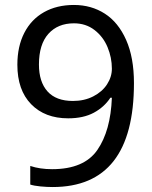

<svg xmlns="http://www.w3.org/2000/svg" viewBox="-20 -744 612 774"><path d="M102 0V-75Q141 -62 190 -62Q319 -62 372.5 -139.5Q426 -217 431 -350H425Q400 -312 358 -289.5Q316 -267 255 -267Q161 -267 105.5 -324Q50 -381 50 -483Q50 -557 78 -611.5Q106 -666 157.5 -695Q209 -724 278 -724Q348 -724 402.5 -689Q457 -654 488.5 -583Q520 -512 520 -409Q520 10 192 10Q169 10 143 7.5Q117 5 102 0ZM431 -467Q431 -512 413.5 -554Q396 -596 361 -623Q326 -650 278 -650Q213 -650 175 -607.5Q137 -565 137 -484Q137 -414 171.5 -375.5Q206 -337 274 -337Q320 -337 356 -355.5Q392 -374 411.5 -404Q431 -434 431 -467Z"/></svg>

Font: Noto Sans Symbols2
Style: Regular
Weight: 400
Designer: Monotype Design Team
Foundry: Monotype Imaging Inc.
Version: Version 0.900